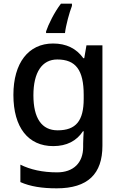

<svg xmlns="http://www.w3.org/2000/svg" viewBox="-20 -786 660 1046"><path d="M372 -754V-766H312C276 -719 244 -654 231 -615V-606H334C339 -649 358 -718 372 -754ZM269 -549C135 -549 53 -443 53 -269C53 -91 134 10 270 10C343 10 397 -18 432 -71H436C435 -56 433 -20 433 -4V15C433 101 380 153 291 153C212 153 145 138 91 111V206C145 230 209 240 289 240C459 240 538 161 538 8V-539H451L439 -469H434C396 -522 341 -549 269 -549ZM292 -462C393 -462 436 -404 436 -269V-248C436 -128 394 -76 294 -76C207 -76 162 -142 162 -267C162 -392 209 -462 292 -462Z"/></svg>

Font: Noto Sans Lao UI Med
Style: Regular
Weight: 500
Designer: Monotype Design Team
Foundry: Monotype Imaging Inc.
Version: Version 2.000